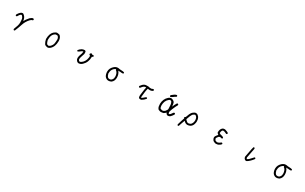

<svg xmlns="http://www.w3.org/2000/svg" viewBox="424 -2977 8651 5445"><g transform="rotate(30 4750.0 -254.5)"><path d="M412 98Q407 96 402.5 91Q398 86 396 83Q394 80 393 79V59Q418 -5 440 -71Q458 -126 458 -184Q456 -266 448 -302Q436 -348 398 -383L380 -391Q366 -387 356 -378Q325 -349 312 -324L289 -288Q280 -283 264 -283Q248 -288 244 -303V-321Q278 -383 316 -416Q349 -449 386 -449Q416 -449 453 -406Q501 -358 511 -260Q542 -324 625 -418Q648 -438 671.5 -453.5Q695 -469 721 -469Q731 -469 738.5 -462Q746 -455 748 -449V-432Q743 -418 728 -412Q695 -410 657 -369Q568 -274 528.5 -150Q489 -26 438 92Q429 98 412 98Z M1482 -12 1523 -34Q1583 -86 1599 -157Q1610 -221 1610 -307L1596 -348Q1574 -394 1545 -394L1524 -393Q1512 -393 1502 -395Q1426 -360 1398 -278Q1383 -224 1383 -162L1384 -137Q1391 -112 1400 -87Q1407 -60 1431 -28ZM1473 43Q1448 38 1424 30Q1400 22 1380 1Q1339 -66 1325 -144Q1325 -317 1411 -401Q1434 -418 1457.5 -434.5Q1481 -451 1510 -455Q1541 -451 1573 -446.5Q1605 -442 1625 -410Q1667 -355 1667 -267Q1667 -82 1558 11L1519 34Q1498 43 1473 43Z M2458 -8Q2426 -15 2401 -42Q2368 -80 2368 -126Q2370 -189 2394.5 -246Q2419 -303 2423 -364Q2382 -364 2345 -327Q2312 -298 2276 -285Q2261 -290 2257 -305V-319Q2293 -368 2350 -401Q2392 -421 2442 -421L2468 -406Q2479 -390 2479 -365V-319Q2465 -270 2447.5 -223Q2430 -176 2425 -126Q2425 -96 2452 -71L2476 -64Q2529 -79 2570 -127Q2647 -216 2647 -355L2616 -371Q2608 -388 2608 -394L2609 -401Q2624 -428 2638 -434H2655Q2659 -431 2665 -429Q2676 -425 2684 -414L2721 -418Q2735 -413 2740 -399V-383Q2733 -366 2719 -364L2704 -362V-351Q2704 -173 2584 -60Q2530 -8 2458 -8Z M3461 -59 3481 -64Q3493 -64 3509 -77Q3544 -105 3555 -147Q3560 -175 3560 -206Q3560 -250 3540 -300Q3527 -331 3502 -356Q3483 -366 3477 -380V-397H3469Q3345 -338 3345 -182Q3352 -152 3364.5 -123Q3377 -94 3401 -73Q3412 -63 3428.5 -61.5Q3445 -60 3461 -59ZM3447 -3Q3382 -3 3331 -62Q3289 -127 3289 -213Q3289 -317 3371 -397Q3433 -457 3499 -457Q3512 -457 3526 -455Q3570 -444 3621.5 -444Q3673 -444 3716 -430Q3722 -418 3722 -404Q3716 -389 3703 -385H3648Q3631 -390 3612 -390L3585 -389Q3565 -389 3548 -393Q3616 -313 3616 -198Q3616 -87 3540 -28Q3497 -3 3447 -3Z M4492 3 4486 1 4470 -2Q4457 -4 4448 -14Q4434 -30 4432.5 -51Q4431 -72 4431 -96Q4443 -166 4449 -235Q4455 -304 4475 -371L4446 -374Q4399 -367 4362 -325Q4353 -301 4319 -275H4303Q4289 -277 4283 -294V-314Q4305 -343 4331 -372Q4380 -427 4448 -429Q4479 -430 4511 -430Q4556 -416 4614 -416Q4633 -421 4648 -429Q4663 -437 4681 -437Q4687 -436 4693.5 -430Q4700 -424 4701 -418V-402Q4692 -385 4662 -372Q4632 -359 4594 -359Q4581 -359 4530 -365Q4510 -291 4502 -211.5Q4494 -132 4486 -55L4500 -53Q4537 -66 4564.5 -97Q4592 -128 4630 -139Q4643 -135 4648 -120V-103Q4596 -39 4530 -3Z M5159 20Q5141 10 5120 6Q5099 1 5084 -14Q5057 -48 5050 -90Q5043 -130 5043 -176Q5044 -245 5073 -313Q5101 -379 5157 -427Q5182 -449 5203 -457Q5226 -467 5259 -465Q5283 -459 5297 -451Q5324 -436 5334 -429Q5335 -428 5341 -421Q5347 -414 5350 -410Q5359 -400 5362 -390Q5370 -366 5375 -331Q5381 -275 5381 -270Q5388 -287 5414 -344Q5429 -375 5454 -416Q5459 -420 5467 -423Q5473 -427 5482 -425L5497 -416Q5501 -411 5504 -403Q5507 -398 5505 -388Q5463 -313 5437 -250Q5403 -175 5385 -105Q5386 -101 5387 -89.5Q5388 -78 5388 -75Q5388 -60 5401 -48L5413 -46Q5427 -51 5436 -57Q5441 -62 5454 -74Q5475 -98 5482 -113Q5495 -136 5513 -149L5533 -152L5548 -144L5555 -130Q5558 -123 5556 -115Q5529 -75 5522 -63Q5505 -38 5479 -14Q5459 1 5443 7Q5423 15 5401 15Q5384 10 5378 8Q5372 5 5358 -3L5353 -16L5346 -18Q5342 -21 5338 -32Q5334 -39 5334 -48Q5316 -27 5300 -18Q5295 -15 5283.5 -6.5Q5272 2 5265 7Q5241 16 5215 18Q5180 20 5159 20ZM5240 -50 5272 -70Q5300 -109 5308 -118Q5327 -144 5324 -172Q5319 -228 5318 -284Q5318 -336 5287 -388Q5281 -392 5266 -399Q5257 -404 5242 -406Q5225 -403 5209 -391Q5194 -379 5182 -365Q5164 -352 5148.5 -325.5Q5133 -299 5124 -280Q5113 -254 5108 -220Q5103 -176 5102 -158Q5103 -140 5108 -105Q5113 -76 5129 -57Q5136 -54 5150 -49.5Q5164 -45 5170 -43Q5191 -35 5216 -40ZM5199 -483 5186 -491Q5184 -494 5182 -498Q5180 -502 5178 -505Q5175 -512 5178 -521L5189 -538Q5200 -546 5222.5 -563.5Q5245 -581 5257 -590Q5294 -616 5334 -624L5348 -615Q5355 -605 5356 -603Q5358 -594 5356 -587L5348 -573Q5312 -558 5274 -525Q5235 -495 5199 -483Z M6028 -92Q6044 -97 6059.5 -104Q6075 -111 6089 -117Q6143 -174 6143 -260Q6143 -301 6128 -340Q6115 -365 6089 -387Q6077 -397 6061 -397Q6054 -397 6035 -387Q6012 -376 5996 -360Q5951 -297 5909 -164Q5928 -147 5943 -128Q5959 -111 5980 -98ZM5791 115 5777 108Q5770 99 5770 84Q5770 76 5807 -39Q5824 -97 5845 -154Q5831 -168 5831 -180L5832 -188Q5845 -204 5852 -206H5862Q5882 -263 5905 -318Q5941 -404 6014 -440Q6033 -453 6059 -453Q6099 -453 6123 -432L6164 -391Q6185 -355 6194 -315Q6199 -283 6199 -249Q6199 -210 6177 -147Q6160 -104 6125 -76Q6073 -38 6009 -38Q5946 -38 5891 -103Q5868 -52 5852.5 3Q5837 58 5816 110Q5808 115 5791 115Z M6975 22Q6949 15 6922 5.5Q6895 -4 6873 -30Q6844 -75 6844 -110Q6844 -144 6877 -182Q6898 -207 6917 -232Q6902 -238 6890 -252Q6870 -272 6866 -288Q6866 -394 6925 -443Q6948 -463 6992 -463L7010 -462Q7039 -452 7068 -442Q7097 -432 7122 -414Q7128 -406 7128 -389Q7122 -371 7097 -367L7038 -394Q7007 -406 6975 -406Q6969 -404 6961 -400Q6943 -390 6931 -345Q6925 -326 6925 -296Q6957 -273 6997.5 -266.5Q7038 -260 7069 -238Q7075 -230 7075 -213Q7069 -196 7056 -194H7037Q7008 -206 6994 -206Q6984 -205 6954 -191Q6928 -156 6920 -148Q6901 -127 6901 -99L6925 -57Q6942 -42 6969 -39L6987 -34Q7041 -38 7102 -91H7122Q7139 -86 7141 -73V-57Q7124 -31 7097.5 -16Q7071 -1 7045 13Z M7971 13H7961Q7940 13 7929 4Q7884 -28 7884 -83Q7902 -171 7917 -258Q7932 -345 7955 -428Q7964 -434 7980 -434Q7996 -428 8000 -414V-393Q7984 -316 7970 -238Q7954 -161 7940 -83Q7940 -55 7961 -42Q7992 -56 8018 -79Q8059 -121 8098 -165Q8109 -182 8128 -196H8142Q8157 -191 8162 -176V-160Q8079 -47 7990 7Q7981 11 7971 13Z M8961 -59 8981 -64Q8993 -64 9009 -77Q9044 -105 9055 -147Q9060 -175 9060 -206Q9060 -250 9040 -300Q9027 -331 9002 -356Q8983 -366 8977 -380V-397H8969Q8845 -338 8845 -182Q8852 -152 8864.5 -123Q8877 -94 8901 -73Q8912 -63 8928.5 -61.5Q8945 -60 8961 -59ZM8947 -3Q8882 -3 8831 -62Q8789 -127 8789 -213Q8789 -317 8871 -397Q8933 -457 8999 -457Q9012 -457 9026 -455Q9070 -444 9121.5 -444Q9173 -444 9216 -430Q9222 -418 9222 -404Q9216 -389 9203 -385H9148Q9131 -390 9112 -390L9085 -389Q9065 -389 9048 -393Q9116 -313 9116 -198Q9116 -87 9040 -28Q8997 -3 8947 -3Z"/></g></svg>

Font: Yozai
Style: Regular
Weight: 400
Designer: LXGW / Y.OzVox
Foundry: LXGW / Y.OzVox
Version: Version 0.861;October 22, 2024